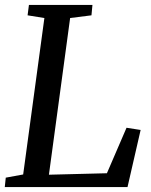

<svg xmlns="http://www.w3.org/2000/svg" viewBox="-20 -763 615 783"><path d="M-0.5 0 3.5 -38.5 74.5 -51.5 161 -689.5 92.5 -700.5 98 -743H357L353 -700.5L266 -689.5L179.5 -50.5L416 -56.5L496 -242L553.5 -233L500 0Z"/></svg>

Font: Merriweather 24pt
Style: Italic
Weight: 400
Italic angle: -7.8°
Designer: Eben Sorkin
Foundry: Eben Sorkin
Version: Version 2.101